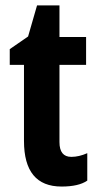

<svg xmlns="http://www.w3.org/2000/svg" viewBox="-20 -681 364 711"><path d="M200.2 -543.9H298.8V-440.9H200.2V-154.8Q200.2 -100.1 244.1 -100.1Q272.5 -100.1 303.2 -113.8V-12.2Q271.5 9.8 208 9.8Q68.8 9.8 68.8 -159.2V-440.9H16.1V-499L84 -545.9L117.2 -661.1H200.2Z"/></svg>

Font: Open Sans Hebrew Condensed
Style: Bold
Weight: 700
Width: 3
Foundry: Ascender Corporation, Yanek Iontef
Version: Version 2.001;PS 002.001;hotconv 1.0.70;makeotf.lib2.5.58329